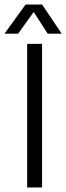

<svg xmlns="http://www.w3.org/2000/svg" viewBox="-33 -829 293 849"><path d="M153 -809 240 -680H178L116 -776L47 -680H-13L80 -809ZM153 0H87V-635H153Z"/></svg>

Font: Gemunu Libre Light
Style: Regular
Weight: 300
Designer: Puspanada Ekanayake, Sola Matas, Pathum Egodawatta, Kosala Senevirathne
Foundry: mooniak
Version: Version 1.100